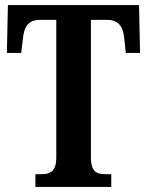

<svg xmlns="http://www.w3.org/2000/svg" viewBox="-20 -734 578 754"><path d="M119 0H417V-50H395C361 -50 337 -58 337 -116V-656H400C449 -656 464 -626 468 -582L474 -526H530L526 -714H11L7 -526H63L70 -582C74 -626 89 -656 137 -656H201V-116C201 -58 175 -50 141 -50H119Z"/></svg>

Font: Noto Serif Khmer ExtraCondensed
Style: Bold
Weight: 700
Width: 2
Designer: Danh Hong and the Monotype Design Team
Foundry: Monotype Imaging Inc.
Version: Version 2.004